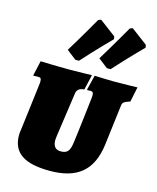

<svg xmlns="http://www.w3.org/2000/svg" viewBox="-118 -867 782 957"><g transform="rotate(15 273.0 -388.0)"><path d="M371 -708 368 -722 284 -785 270 -780C270 -780 217 -687 162 -597L211 -559H230C298 -635 371 -708 371 -708ZM534 -708 531 -722 447 -785 433 -780C433 -780 380 -687 325 -597L374 -559H393C461 -635 534 -708 534 -708ZM220 -167 252 -391C254 -415 266 -425 293 -428L311 -506C311 -506 229 -504 198 -504C129 -504 46 -507 46 -507L29 -431L30 -428C30 -428 45 -429 53 -429C66 -429 71 -426 71 -409C71 -403 70 -396 69 -387L40 -153C38 -142 37 -132 37 -122C38 -32 100 9 231 9C373 9 446 -53 464 -186L490 -397C492 -413 497 -418 530 -429L546 -506C546 -506 475 -504 422 -504C393 -504 325 -507 325 -507L306 -431L309 -428C309 -428 317 -429 324 -429C335 -429 340 -424 340 -409C340 -403 339 -396 338 -387C338 -387 317 -203 310 -156C304 -113 291 -99 259 -99C231 -99 218 -115 218 -148C218 -151 219 -161 220 -167Z"/></g></svg>

Font: Alegreya SC Black
Style: Italic
Weight: 900
Italic angle: -7°
Designer: Juan Pablo del Peral
Foundry: Huerta Tipografica
Version: Version 2.007;PS 002.007;hotconv 1.0.88;makeotf.lib2.5.64775